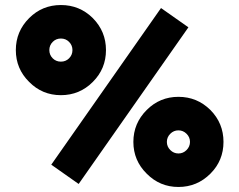

<svg xmlns="http://www.w3.org/2000/svg" viewBox="-20 -732 952 764"><path d="M690 -346.7Q616 -346.7 563.7 -294.3Q510.7 -241.3 510.7 -167.3Q510.7 -93.3 563.7 -41Q616 12 690 12Q764.3 12 817.4 -41.1Q869.3 -93 869.3 -167.4Q869.3 -241.7 817.3 -294.3Q764.3 -346.7 690 -346.7ZM689.9 -213.3Q708.7 -213.3 722.3 -199.7Q736 -186.2 736 -167.4Q736 -148.7 722.4 -135Q708.8 -121.3 690.1 -121.3Q671.3 -121.3 657.7 -134.9Q644 -148.5 644 -167.3Q644 -186 657.6 -199.7Q671.2 -213.3 689.9 -213.3ZM620.7 -700 184 -76.7 293 0 729.7 -623.3ZM222.4 -712Q148 -712 96.1 -660.1Q43 -607 43 -532.7Q43 -458.3 96 -406Q148 -353.3 222.4 -353.3Q296.7 -353.3 349.3 -406Q401.7 -458.3 401.7 -532.7Q401.7 -607 349.3 -660Q296.7 -712 222.4 -712ZM222.3 -578.7Q241.6 -578.7 254.7 -565.5Q268.3 -551.9 268.3 -532.7Q268.3 -513.4 254.7 -499.8Q241.6 -486.7 222.3 -486.7Q203.1 -486.7 189.9 -499.8Q176.3 -513.4 176.3 -532.7Q176.3 -551.9 189.9 -565.5Q203.1 -578.7 222.3 -578.7Z"/></svg>

Font: Unageo Variable
Style: Regular
Weight: 300
Designer: Richard Sepsi
Foundry: Richard Sepsi
Version: Version 2.200